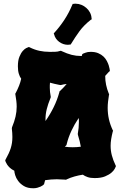

<svg xmlns="http://www.w3.org/2000/svg" viewBox="-20 -964 653 1022"><path d="M564.9 -585.9 559.1 -581.1 540 -560.1Q540 -535.2 544.7 -512.7Q549.3 -490.2 559.1 -465.8L561 -462.9L560.1 -459Q557.1 -440.4 555.2 -423.6Q553.2 -406.7 553.2 -390.1Q553.2 -358.4 559.8 -329.3Q566.4 -300.3 580.1 -271L582 -268.1L580.1 -263.2Q574.7 -241.7 571.8 -223.4Q568.8 -205.1 568.8 -188Q568.8 -162.1 575.2 -137.5Q581.5 -112.8 595.2 -84L597.2 -80.1L595.2 -75.2Q595.2 -74.7 590.6 -65.4Q585.9 -56.2 573.5 -45.2Q561 -34.2 539.3 -25.1Q517.6 -16.1 483.9 -16.1Q461.9 -16.1 446.8 -21.2Q431.6 -26.4 420.9 -34.2Q398.4 -30.8 376.7 -24.7Q355 -18.6 334 -8.8L331.1 -6.8L328.1 -7.8Q315.9 -7.8 304.9 -8.8Q293.9 -9.8 282.2 -9.8Q267.1 -9.8 251.5 -8.5Q235.8 -7.3 220.2 -4.9L215.8 11.2L214.8 16.1L210.9 20Q210.4 20.5 206.5 23.4Q202.6 26.4 195.6 29.5Q188.5 32.7 178.7 35.4Q168.9 38.1 157.2 38.1Q127 38.1 107.4 26.4Q87.9 14.6 76.7 -0.7Q65.4 -16.1 60.8 -31.7Q56.2 -47.4 56.2 -55.2Q41.5 -62.5 32.5 -71Q23.4 -79.6 18.3 -87.4Q13.2 -95.2 11.2 -100.3Q9.3 -105.5 8.8 -106L7.8 -110.8L9.8 -115.2Q19 -131.8 25.9 -146.5Q32.7 -161.1 37.1 -175Q41.5 -189 43.7 -203.4Q45.9 -217.8 45.9 -234.9Q45.9 -254.9 43 -279.8L43.9 -286.1Q56.6 -316.9 62.7 -343.3Q68.8 -369.6 68.8 -396Q68.8 -411.1 66.9 -427Q64.9 -442.9 62 -460L61 -464.8L63 -467.8Q74.2 -489.3 81.5 -507.8Q88.9 -526.4 92.8 -544.9Q85.4 -554.7 80.3 -571Q75.2 -587.4 75.2 -610.8Q75.2 -642.1 83.3 -661.9Q91.3 -681.6 101.3 -692.9Q111.3 -704.1 119.6 -708Q127.9 -711.9 128.9 -711.9L133.8 -713.9L138.2 -711.9Q163.6 -699.2 189.5 -693.6Q215.3 -688 244.1 -688Q255.9 -688 271.5 -688.2Q287.1 -688.5 299.8 -692.9L304.2 -693.8L308.1 -691.9Q337.4 -678.2 361.3 -672.1Q385.3 -666 411.1 -666H415Q415 -668 416 -668.9L418 -675.8L423.8 -679.2Q424.8 -679.2 435.5 -683.6Q446.3 -688 462.9 -688Q486.3 -688 502.9 -680.9Q519.5 -673.8 530.8 -663.1Q542 -652.3 548.6 -639.6Q555.2 -627 558.6 -616.5Q562 -606 563 -599.1Q564 -592.3 564 -592.8ZM250 -445.8 249 -442.9Q235.4 -409.7 228.8 -383.1Q222.2 -356.4 222.2 -330.1V-319.8Q247.6 -356.4 266.1 -394.3Q284.7 -432.1 295.9 -473.1L296.9 -478L300.8 -481Q310.1 -490.2 318.8 -499Q327.6 -507.8 335 -517.1Q327.6 -516.1 319.6 -514.9Q311.5 -513.7 303.2 -511.2L295.9 -512.2Q281.7 -514.6 270 -517.8Q258.3 -521 246.1 -523.9Q245.1 -516.6 245.1 -509.8Q245.1 -502.9 245.1 -496.1Q245.1 -485.4 246.3 -474.1Q247.6 -462.9 250 -450.2ZM395 -245.1 394 -251Q399.9 -283.7 399.9 -314Q399.9 -319.3 399.9 -325Q399.9 -330.6 398.9 -335.9Q376.5 -302.7 360.4 -268.3Q344.2 -233.9 335 -196.8L334 -191.9L331.1 -189L325.2 -183.1Q345.7 -180.2 367.2 -180.2Q388.7 -180.2 410.2 -183.1Q407.7 -197.3 404.1 -212.6Q400.4 -228 395 -245.1ZM468.3 -861.3 462.9 -858.4Q426.3 -829.6 402.8 -797.4Q379.4 -765.1 358.9 -731.4L356.9 -727.5L351.1 -726.6Q348.6 -726.6 346.2 -726.1Q343.8 -725.6 341.3 -725.6Q328.6 -725.6 316.7 -729.7Q304.7 -733.9 294.9 -741.2Q285.2 -748.5 278.1 -758.5Q271 -768.6 268.1 -780.8L266.1 -786.6L270 -790.5Q299.3 -822.8 323.2 -859.4Q347.2 -896 364.3 -937.5L367.2 -943.4H373Q375.5 -944.3 377.7 -944.3Q379.9 -944.3 382.3 -944.3Q398.4 -944.3 413.3 -938.2Q428.2 -932.1 439.9 -921.6Q451.7 -911.1 459 -897.2Q466.3 -883.3 467.3 -867.7Z"/></svg>

Font: Hanalei Fill
Style: Regular
Weight: 400
Version: Version 1.000